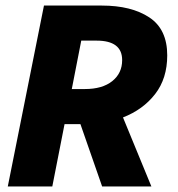

<svg xmlns="http://www.w3.org/2000/svg" viewBox="-20 -670 640 690"><path d="M8 0 138 -650H346Q452 -650 516.5 -607.5Q581 -565 581 -471Q581 -388 537.5 -332Q494 -276 422 -248L524 0H347L269 -224H212L168 0ZM238 -350H285Q348 -350 383.5 -378.5Q419 -407 419 -454Q419 -524 327 -524H272Z"/></svg>

Font: TypoPRO Source Code Pro
Style: Italic
Weight: 900
Italic angle: -11°
Monospace: yes
Designer: Paul D. Hunt, Teo Tuominen
Foundry: Adobe Systems Incorporated
Version: Version 1.030;PS 1.0;hotconv 1.0.84;makeotf.lib2.5.63406